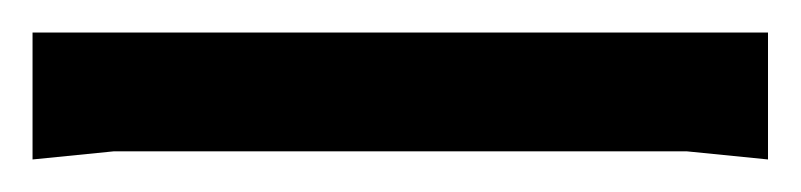

<svg xmlns="http://www.w3.org/2000/svg" viewBox="-20 48 492 118"><path d="M0 146V68H452V146L402 141H50Z"/></svg>

Font: AR One Sans Medium
Style: Regular
Weight: 500
Designer: Niteesh Yadav
Foundry: Niteesh Yadav
Version: Version 1.001;gftools[0.9.33]